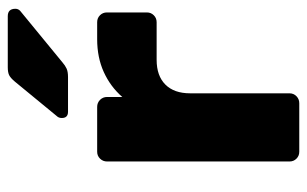

<svg xmlns="http://www.w3.org/2000/svg" viewBox="-168 -622 790 494"><g transform="rotate(-90 227.0 -375.0)"><path d="M83.6 0Q73 0 65.8 -7.2Q58.5 -14.5 58.5 -25.1V-494.5Q58.5 -505.1 65.8 -512.6Q73 -520 83.6 -520H199Q209.6 -520 217.1 -512.6Q224.5 -505.1 224.5 -494.5V-455.4Q251.2 -486 288.7 -503Q326.1 -520 373 -520H416.9Q427.5 -520 434.7 -512.8Q442 -505.5 442 -494.9V-392.1Q442 -381.5 434.7 -374.3Q427.5 -367 416.9 -367H320.1Q278.9 -367 256.4 -344.5Q233.9 -322 233.9 -280.8V-25.1Q233.9 -14.5 226.4 -7.2Q219 0 208.4 0ZM186.4 -595Q170.4 -595 170.4 -611Q170.4 -619 175.4 -624L263.7 -731.4Q273.6 -743.2 280.9 -746.6Q288.2 -750 300.7 -750H432.4Q451.4 -750 451.4 -730.4Q451.4 -723.4 446.4 -718.4L313.6 -609.4Q305.6 -602.4 297.6 -598.7Q289.5 -595 275.7 -595Z"/></g></svg>

Font: Rubik Light
Style: Regular
Weight: 300
Designer: Hubert and Fischer
Foundry: Hubert and Fischer
Version: Version 2.300;gftools[0.9.30]